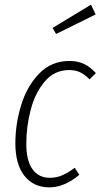

<svg xmlns="http://www.w3.org/2000/svg" viewBox="-20 -794 432 825"><path d="M392 -480 365 -453Q345 -473 325 -483Q305 -493 277 -493Q214 -493 172.5 -444Q131 -395 112 -322.5Q93 -250 93 -177Q93 -104 119.5 -67Q146 -30 194 -30Q223 -30 248 -41Q273 -52 301 -73L321 -43Q257 11 192 11Q124 11 85 -38.5Q46 -88 46 -178Q46 -261 71 -342.5Q96 -424 148.5 -478Q201 -532 278 -532Q314 -532 340.5 -519.5Q367 -507 392 -480ZM371 -774 391 -732 221 -648 206 -674Z"/></svg>

Font: Fira Sans Extra Condensed ExtraLight
Style: Italic
Weight: 275
Width: 3
Italic angle: -8°
Designer: Carrois Corporate & Edenspiekermann AG
Foundry: Carrois Corporate GbR & Edenspiekermann AG
Version: Version 4.203